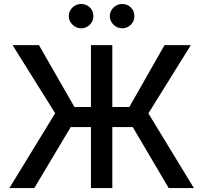

<svg xmlns="http://www.w3.org/2000/svg" viewBox="-20 -957 1034 977"><path d="M551.5 -727.3H442.8V-412.6H358.7L178.3 -727.3H44L260.7 -380.7L27.7 0H154.5L339.8 -310.4H442.8V0H551.5V-310.4H655.5L838.4 0H966.6L735.1 -380L951 -727.3H817.1L638.1 -412.6H551.5ZM329.9 -874.6C329.9 -841.6 359.4 -812.9 392.8 -812.9C428.3 -812.9 455.3 -841.6 455.3 -874.6C455.3 -909.8 428.3 -936.8 392.8 -936.8C359.4 -936.8 329.9 -909.8 329.9 -874.6ZM538.7 -874.6C538.7 -841.6 568.2 -812.9 601.6 -812.9C637.1 -812.9 664.1 -841.6 664.1 -874.6C664.1 -909.8 637.1 -936.8 601.6 -936.8C568.2 -936.8 538.7 -909.8 538.7 -874.6Z"/></svg>

Font: Margiela Sans Medium
Style: Regular
Weight: 500
Designer: Stefan Endress, Andreas Faust
Version: Version 1.100;FEAKit 1.0